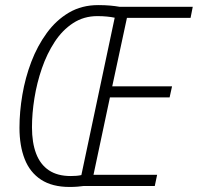

<svg xmlns="http://www.w3.org/2000/svg" viewBox="-20 -741 788 765"><path d="M257.3 3.9Q188 3.9 143.6 -25.1Q99.1 -54.2 78.4 -107.2Q57.6 -160.2 57.6 -231.9Q57.6 -295.4 69.1 -363.3Q80.6 -431.2 104.7 -494.6Q128.9 -558.1 166.3 -609.4Q203.6 -660.6 254.6 -690.7Q305.7 -720.7 371.1 -720.7Q397 -720.7 418.7 -718.8Q440.4 -716.8 456.5 -713.9H748L739.3 -669.9H485.8L427.2 -397H665.5L655.8 -353H418L352.5 -44.4H606L596.7 0H314Q303.2 1.5 289.1 2.7Q274.9 3.9 257.3 3.9ZM261.7 -39.6Q273.9 -39.6 284.9 -40.5Q295.9 -41.5 304.2 -43.5L437 -670.4Q423.8 -673.3 406.5 -675Q389.2 -676.8 367.7 -676.8Q314 -676.8 271.2 -648.9Q228.5 -621.1 197.8 -574Q167 -526.9 147 -469Q127 -411.1 117.2 -350.1Q107.4 -289.1 107.4 -233.9Q107.4 -172.4 124 -128.9Q140.6 -85.4 174.8 -62.5Q209 -39.6 261.7 -39.6Z"/></svg>

Font: Open Sans SemiCondensed Light
Style: Italic
Weight: 300
Width: 4
Italic angle: -12°
Designer: Monotype Design Team
Foundry: Monotype Imaging Inc.
Version: Version 3.000